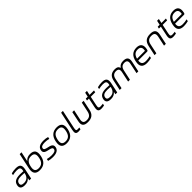

<svg xmlns="http://www.w3.org/2000/svg" viewBox="714 -3038 5375 5375"><g transform="rotate(-45 3401.0 -350.5)"><path d="M381 -509C322 -509 263 -501 204 -486L191 -426C250 -440 309 -447 360 -447C464 -447 500 -416 478 -314L475 -299C413 -303 370 -305 345 -305C177 -305 98 -255 75 -148C53 -44 105 9 231 9C316 9 374 -16 421 -71H426L411 0H483L546 -296C578 -449 529 -509 381 -509ZM146 -148C162 -220 218 -249 337 -249C368 -249 417 -247 463 -243L458 -220C434 -108 365 -52 255 -52C164 -52 133 -86 146 -148Z M1120 -244 1122 -256C1158 -424 1102 -509 946 -509C858 -509 804 -480 758 -428H752L812 -710H740L641 -244C606 -78 666 9 826 9C987 9 1085 -78 1120 -244ZM714 -247 715 -253C743 -385 805 -447 923 -447C1040 -447 1078 -385 1050 -253L1049 -247C1021 -115 957 -53 839 -53C722 -53 685 -115 714 -247Z M1397 -219C1474 -202 1530 -187 1517 -128C1506 -77 1455 -53 1349 -53C1291 -53 1232 -60 1181 -75L1168 -15C1220 1 1277 9 1339 9C1484 9 1569 -35 1589 -131C1614 -249 1510 -269 1422 -288C1361 -302 1297 -315 1310 -374C1320 -423 1367 -447 1470 -447C1525 -447 1579 -440 1628 -426L1641 -486C1592 -501 1539 -509 1481 -509C1337 -509 1257 -465 1238 -371C1213 -254 1319 -237 1397 -219Z M1707 -256 1705 -244C1670 -78 1730 9 1890 9C2051 9 2148 -78 2184 -244L2186 -256C2221 -422 2161 -509 2000 -509C1840 -509 1742 -422 1707 -256ZM1777 -247 1779 -253C1807 -385 1870 -447 1987 -447C2105 -447 2142 -385 2114 -253L2113 -247C2084 -115 2021 -53 1904 -53C1786 -53 1749 -115 1777 -247Z M2381 -53C2327 -53 2316 -71 2333 -154L2451 -710H2380L2261 -154C2236 -33 2257 9 2359 9C2384 9 2410 7 2435 2L2448 -57C2426 -55 2397 -53 2381 -53Z M2551 -205C2519 -56 2574 9 2729 9C2883 9 2967 -56 2999 -205L3061 -500H2989L2927 -209C2904 -100 2847 -53 2743 -53C2637 -53 2600 -100 2623 -209L2685 -500H2613Z M3289 -53C3222 -53 3205 -73 3225 -168L3282 -439H3459L3472 -500H3295L3323 -630H3252L3224 -500H3147L3134 -439H3211L3153 -165C3125 -34 3155 9 3262 9C3298 9 3326 4 3373 -4L3385 -62C3349 -56 3317 -53 3289 -53Z M3790 -509C3731 -509 3672 -501 3613 -486L3600 -426C3659 -440 3718 -447 3769 -447C3873 -447 3909 -416 3887 -314L3884 -299C3822 -303 3779 -305 3754 -305C3586 -305 3507 -255 3484 -148C3462 -44 3514 9 3640 9C3725 9 3783 -16 3830 -71H3835L3820 0H3892L3955 -296C3987 -449 3938 -509 3790 -509ZM3555 -148C3571 -220 3627 -249 3746 -249C3777 -249 3826 -247 3872 -243L3867 -220C3843 -108 3774 -52 3664 -52C3573 -52 3542 -86 3555 -148Z M4056 -309 3990 0H4062L4126 -305C4148 -404 4201 -447 4288 -447C4374 -447 4409 -404 4388 -305L4323 0H4395L4460 -305C4481 -404 4534 -447 4620 -447C4706 -447 4742 -404 4720 -305L4656 0H4727L4793 -309C4823 -448 4770 -509 4634 -509C4552 -509 4497 -486 4452 -421H4446C4427 -484 4385 -509 4301 -509C4165 -509 4085 -448 4056 -309Z M5333 -265C5367 -422 5310 -509 5160 -509C5005 -509 4910 -422 4875 -256L4873 -244C4838 -77 4899 9 5067 9C5120 9 5183 1 5241 -14L5254 -74C5205 -61 5134 -53 5086 -53C4969 -53 4924 -104 4940 -216H5288C5316 -216 5325 -229 5333 -265ZM4952 -276C4982 -392 5042 -447 5146 -447C5252 -447 5287 -388 5265 -276Z M5432 -295 5369 0H5441L5503 -291C5525 -400 5582 -447 5688 -447C5793 -447 5829 -400 5807 -291L5745 0H5817L5880 -295C5911 -444 5855 -509 5701 -509C5546 -509 5463 -444 5432 -295Z M6136 -53C6069 -53 6052 -73 6072 -168L6129 -439H6306L6319 -500H6142L6170 -630H6099L6071 -500H5994L5981 -439H6058L6000 -165C5972 -34 6002 9 6109 9C6145 9 6173 4 6220 -4L6232 -62C6196 -56 6164 -53 6136 -53Z M6792 -265C6826 -422 6769 -509 6619 -509C6464 -509 6369 -422 6334 -256L6332 -244C6297 -77 6358 9 6526 9C6579 9 6642 1 6700 -14L6713 -74C6664 -61 6593 -53 6545 -53C6428 -53 6383 -104 6399 -216H6747C6775 -216 6784 -229 6792 -265ZM6411 -276C6441 -392 6501 -447 6605 -447C6711 -447 6746 -388 6724 -276Z"/></g></svg>

Font: LT Wave Text Light Italic
Style: Regular
Weight: 300
Designer: Daniel Lyons
Version: Version 2.5 (Glyphs App)